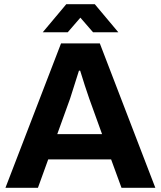

<svg xmlns="http://www.w3.org/2000/svg" viewBox="-20 -892 764 912"><path d="M183.1 -738.8 294.9 -872.1H430.2L542 -738.8H421.9L361.8 -808.1L301.8 -738.8ZM5.9 0 270 -686H454.1L717.8 0H557.1L507.8 -134.8H209L160.2 0ZM252 -254.9H464.8L403.8 -423.8Q383.8 -481 360.8 -556.2H355Q336.4 -495.6 313 -423.8Z"/></svg>

Font: Archivo
Style: Bold
Weight: 700
Designer: Hector Gatti
Foundry: Omnibus-Type
Version: Version 2.001